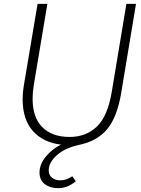

<svg xmlns="http://www.w3.org/2000/svg" viewBox="-20 -744 737 1001"><path d="M186 156Q186 113 218.5 73Q251 33 298 10Q205 -1 151.5 -61Q98 -121 98 -227Q98 -261 104 -297L176 -724H227L156 -300Q150 -264 150 -229Q150 -132 200.5 -81Q251 -30 343 -30Q429 -30 485.5 -84.5Q542 -139 563 -267L639 -724H689L612 -260Q591 -134 539.5 -71.5Q488 -9 394 11Q319 27 276.5 65Q234 103 234 144Q234 169 251 182.5Q268 196 293 196Q311 196 324.5 191.5Q338 187 357 175L375 201Q333 237 283 237Q241 237 213.5 216Q186 195 186 156Z"/></svg>

Font: Nebula Sans Light
Style: Regular
Weight: 300
Italic angle: -9°
Designer: Paul D. Hunt for Adobe (as Source Sans)
Foundry: Nebula Entertainment & Broadcasting LLC
Version: Version 1.010